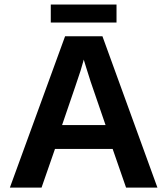

<svg xmlns="http://www.w3.org/2000/svg" viewBox="-20 -853 762 873"><path d="M553.2 0 492.2 -175.8H230L168.9 0H24.9L275.9 -688H445.8L695.8 0ZM360.8 -582 357.9 -571.3Q353 -553.7 346.2 -531.2Q339.4 -508.8 262.2 -284.2H460L392.1 -481.9L371.1 -548.3ZM210.9 -832.5H509.8V-750.5H210.9Z"/></svg>

Font: Arial
Style: Bold
Weight: 700
Designer: Steve Matteson
Foundry: Ascender Corporation
Version: Version 2.00.3